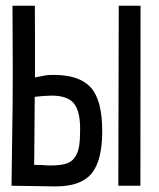

<svg xmlns="http://www.w3.org/2000/svg" viewBox="-20 -653 558 675"><path d="M396 0 397.5 -632.8H474.1L473.6 0ZM161.1 -316.9Q149.4 -316.9 134.5 -315.7Q119.6 -314.5 110.8 -313.5L102.1 -312.5Q101.6 -267.1 101.3 -210.9Q101.1 -154.8 100.6 -122.1Q100.1 -89.4 100.1 -73.2Q128.4 -73.2 135.5 -72.3Q142.6 -71.3 158.7 -71.3Q191.9 -71.3 211.9 -77.4Q231.9 -83.5 243.2 -99.9Q254.4 -116.2 258.1 -138.7Q261.7 -161.1 261.7 -199.7Q261.7 -263.2 239.3 -290Q216.8 -316.9 161.1 -316.9ZM23.9 -632.8H44.4H102.5Q103 -593.8 103 -516.1V-380.9Q113.3 -382.8 124.5 -385Q135.7 -387.2 139.6 -387.9Q143.6 -388.7 150.9 -389.2Q158.2 -389.6 169.4 -389.6Q260.3 -389.6 299.8 -344.7Q339.4 -299.8 339.4 -191.9Q339.4 -88.4 302 -43Q264.6 2.4 174.8 2.4Q152.8 2.4 101.6 1.2Q50.3 0 20.5 0Q20.5 -33.7 22.7 -159.4Q24.9 -285.2 24.9 -400.4Q24.9 -428.2 24.4 -519.8Q23.9 -611.3 23.9 -632.8Z"/></svg>

Font: FantasqueSansM Nerd Font
Style: Regular
Weight: 400
Monospace: yes
Designer: Jany Belluz
Version: Version 1.8.0 ; ttfautohint (v1.8.2);Nerd Fonts 3.4.0